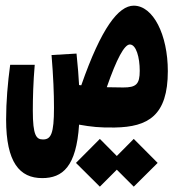

<svg xmlns="http://www.w3.org/2000/svg" viewBox="-20 -454 626 691"><path d="M393.6 4.9C513.2 2.9 584 -38.1 584 -197.8C584 -329.1 531.2 -433.6 461.4 -433.6C406.7 -433.6 344.7 -354 272.5 -147C270 -147.5 267.1 -147.5 264.6 -147.9C263.2 -177.7 260.3 -212.4 255.4 -261.2L165.5 -255.9C171.9 -177.7 174.3 -118.2 174.3 -66.4C174.3 27.3 163.6 47.9 134.8 47.9C110.8 47.9 98.1 34.2 98.1 -55.7C98.1 -100.6 99.6 -157.7 105 -220.7H16.6C7.8 -156.2 2 -87.4 2 -23.9C2 130.9 50.8 187 131.8 187C205.1 187 254.9 146 264.6 -5.4C308.1 2.4 339.8 5.9 393.6 4.9ZM461.4 217.8 547.4 132.3 461.4 45.9 400.4 107.4 339.4 45.9 253.4 132.3 339.4 217.8 400.4 156.7ZM364.3 -140.1C399.9 -242.7 427.7 -293.9 447.3 -293.9C470.2 -293.9 482.9 -247.1 482.9 -199.2C482.9 -150.4 469.7 -139.2 423.3 -139.2C400.4 -139.2 380.9 -139.6 364.3 -140.1Z"/></svg>

Font: Cascadia Code
Style: Bold
Weight: 700
Monospace: yes
Designer: Aaron Bell
Foundry: Saja Typeworks
Version: Version 2404.023